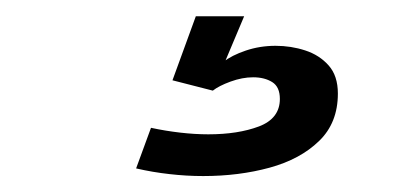

<svg xmlns="http://www.w3.org/2000/svg" viewBox="-20 -20 490 236"><path d="M220.7 0H280.1L241.6 91.4L192 78.7ZM241.6 91.4 254.7 56.1Q264.6 48.1 282 42.2Q299.4 36.3 318.7 36.3Q337.8 36.3 355.2 42Q372.7 47.7 384 60.5Q395.3 73.2 395.3 95Q395.3 131.1 372.1 153.4Q349 175.8 311.4 186.1Q273.7 196.4 229.8 196.4Q209.1 196.4 188.4 194Q167.6 191.7 147.3 187L165.6 137.1Q183.3 140.9 201.4 143Q219.5 145.1 236.1 145.1Q272.6 145.1 298.3 135.4Q324 125.6 324 101.6Q324 86.8 314.6 80.9Q305.1 75 291.1 75Q277.8 75 263.3 80.3Q248.9 85.6 241.6 91.4Z"/></svg>

Font: League Mono Thin Condensed
Style: Regular
Weight: 100
Width: 1
Designer: Tyler Finck
Foundry: The League of Moveable Type / Tyler Finck
Version: Version 2.300;RELEASE